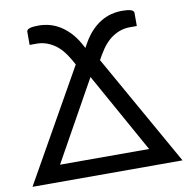

<svg xmlns="http://www.w3.org/2000/svg" viewBox="-93 -802 860 881"><g transform="rotate(-10 337.5 -362.0)"><path d="M545 -78 337.5 -450 130 -78ZM687 0H-12L281 -518.5L268 -541.5Q237 -596 199.5 -619.8Q162 -643.5 121.5 -643.5H88V-705Q88 -724 142.5 -724Q168 -724 192.8 -717.8Q217.5 -711.5 241 -697.5Q264.5 -683.5 286 -661.2Q307.5 -639 325.5 -607.5L337.5 -585.5L350 -607.5Q368 -639 389.2 -661.2Q410.5 -683.5 434 -697.5Q457.5 -711.5 482.5 -717.8Q507.5 -724 533 -724Q587.5 -724 587.5 -705V-643.5H554Q513.5 -643.5 476 -619.8Q438.5 -596 407 -541.5L394 -518.5Z"/></g></svg>

Font: Lato-Regular
Style: Regular
Weight: 400
Designer: Lukasz Dziedzic with Adam Twardoch and Botio Nikoltchev
Foundry: tyPoland Lukasz Dziedzic
Version: Version 2.015; 2015-08-06; http://www.latofonts.com/